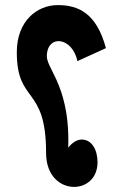

<svg xmlns="http://www.w3.org/2000/svg" viewBox="-20 -704 496 754"><path d="M271 30C318 30 363 -3 363 -67C363 -115 341 -156 301 -156C283 -156 263 -144 248 -124C250 -197 245 -269 220 -344C195 -418 164 -453 164 -483C164 -528 191 -546 217 -542C246 -538 275 -509 284 -464L396 -515C359 -653 287 -684 207 -684C126 -684 46 -622 46 -499C46 -294 161 -371 161 -103C161 -12 218 30 271 30Z"/></svg>

Font: Noto Sans Arabic ExtCond Blk
Style: Regular
Weight: 900
Width: 2
Designer: Monotype Design Team, Nadine Chahine, Nizar Qandah and Khaled Hosny
Foundry: Monotype Imaging Inc.
Version: Version 2.012